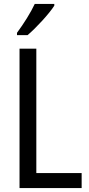

<svg xmlns="http://www.w3.org/2000/svg" viewBox="-20 -963 457 983"><path d="M258 -934V-943H158C137 -898 103 -844 67 -795V-783H121C164 -819 233 -894 258 -934ZM80 0H398V-77H166V-714H80Z"/></svg>

Font: Noto Sans Ethiopic Condensed
Style: Regular
Weight: 400
Width: 3
Designer: Monotype Design Team
Foundry: Monotype Imaging Inc.
Version: Version 2.102